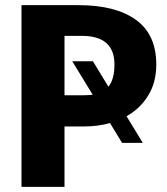

<svg xmlns="http://www.w3.org/2000/svg" viewBox="-20 -731 655 751"><path d="M591.3 -479Q591.3 -408.7 559.7 -357.4Q528.2 -306.2 474.9 -276.4L538.5 -172.3H457.4L410.3 -249.7Q363.1 -236.4 309.2 -236.4H232.3V0H64.1V-710.8H287.7Q432.3 -710.8 511.8 -653.3Q591.3 -595.9 591.3 -479ZM262.6 -491.3H343.6L404.1 -391.8Q427.7 -420.5 427.7 -479Q427.7 -590.8 299.5 -590.8H232.3V-358.5H308.7Q327.2 -358.5 342.6 -360.5Z"/></svg>

Font: FiraCode Nerd Font
Style: Bold
Weight: 700
Designer: Carrois Corporate, Edenspiekermann AG, Nikita Prokopov
Foundry: Carrois Corporate, Edenspiekermann AG, Nikita Prokopov
Version: Version 6.002;Nerd Fonts 2.1.0